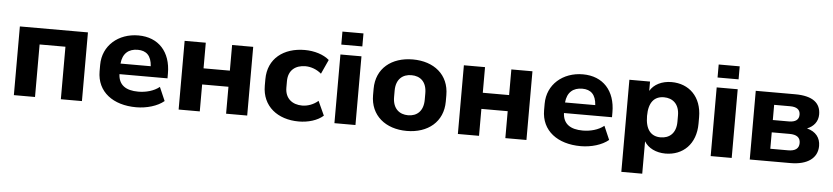

<svg xmlns="http://www.w3.org/2000/svg" viewBox="-49 -1018 6511 1501"><g transform="rotate(5 3206.5 -268.0)"><path d="M236.8 0V-412.1H439.5V0H605V-539.1H70.8V0Z M1031.2 11.2C1113.3 11.2 1198.2 -13.7 1249 -56.6L1202.6 -163.6C1158.7 -127.9 1095.7 -111.8 1036.6 -111.8C939.9 -111.8 882.8 -149.9 878.9 -235.4H1255.9V-273.9C1255.9 -442.4 1159.2 -549.8 1000.5 -549.8C843.8 -549.8 722.2 -446.3 722.2 -294.4V-244.6C722.2 -82 850.6 11.2 1031.2 11.2ZM1005.4 -437.5C1073.2 -437.5 1111.8 -400.4 1117.2 -318.4H879.9C887.2 -398.9 934.1 -437.5 1005.4 -437.5Z M1529.8 0V-211.4H1736.3V0H1901.9V-539.1H1736.3V-337.9H1529.8V-539.1H1363.8V0Z M2306.6 11.2C2378.9 11.2 2453.1 -9.8 2499 -51.3L2447.8 -163.1C2411.6 -131.3 2364.7 -115.2 2322.8 -115.2C2245.6 -115.2 2188 -159.2 2188 -244.1V-294.9C2188 -381.8 2245.1 -423.8 2322.8 -423.8C2365.7 -423.8 2412.6 -406.7 2447.8 -376L2499 -488.3C2454.1 -527.3 2382.3 -549.8 2306.2 -549.8C2142.1 -549.8 2018.6 -459 2018.6 -294.9V-244.6C2018.6 -82.5 2142.1 11.2 2306.6 11.2Z M2751.5 -616.7V-718.8H2586.4V-616.7ZM2751.5 0V-539.1H2586.4V0Z M3154.3 11.2C3320.3 11.2 3439 -85 3439 -244.6V-294.4C3439 -455.1 3320.3 -549.8 3154.3 -549.8C2987.8 -549.8 2868.2 -455.1 2868.2 -294.4V-244.6C2868.2 -85 2987.8 11.2 3154.3 11.2ZM3154.3 -111.8C3086.4 -111.8 3033.2 -153.3 3033.2 -244.6V-294.4C3033.2 -386.2 3086.4 -426.3 3154.3 -426.3C3222.7 -426.3 3273.9 -385.7 3273.9 -294.4V-244.6C3273.9 -153.8 3222.7 -111.8 3154.3 -111.8Z M3721.2 0V-211.4H3927.7V0H4093.3V-539.1H3927.7V-337.9H3721.2V-539.1H3555.2V0Z M4519.5 11.2C4601.6 11.2 4686.5 -13.7 4737.3 -56.6L4690.9 -163.6C4647 -127.9 4584 -111.8 4524.9 -111.8C4428.2 -111.8 4371.1 -149.9 4367.2 -235.4H4744.1V-273.9C4744.1 -442.4 4647.5 -549.8 4488.8 -549.8C4332 -549.8 4210.4 -446.3 4210.4 -294.4V-244.6C4210.4 -82 4338.9 11.2 4519.5 11.2ZM4493.7 -437.5C4561.5 -437.5 4600.1 -400.4 4605.5 -318.4H4368.2C4375.5 -398.9 4422.4 -437.5 4493.7 -437.5Z M5018.1 183.6V-70.3C5048.3 -19.5 5110.8 11.2 5184.6 11.2C5321.3 11.2 5422.4 -83.5 5422.4 -244.6V-294.4C5422.4 -456.1 5321.3 -549.8 5184.6 -549.8C5109.4 -549.8 5046.4 -518.6 5016.1 -465.8V-539.1H4854V183.6ZM5135.7 -111.8C5061.5 -111.8 5016.1 -161.6 5016.1 -269.5C5016.1 -377.9 5061.5 -426.3 5135.7 -426.3C5203.6 -426.3 5256.8 -384.3 5256.8 -294.4V-244.6C5256.8 -153.3 5203.6 -111.8 5135.7 -111.8Z M5704.1 -616.7V-718.8H5539.1V-616.7ZM5704.1 0V-539.1H5539.1V0Z M6164.6 0C6299.8 0 6376.5 -58.1 6376.5 -152.8C6376.5 -216.8 6340.3 -263.2 6270.5 -281.2C6323.2 -301.8 6355.5 -343.3 6355.5 -398.4C6355.5 -486.3 6295.4 -539.1 6154.8 -539.1H5845.7V0ZM5998.5 -226.6H6138.2C6193.4 -226.6 6223.1 -206.5 6223.1 -162.1C6223.1 -118.7 6193.4 -97.7 6138.2 -97.7H5998.5ZM5998.5 -442.4H6123.5C6176.3 -442.4 6203.1 -422.4 6203.1 -382.8C6203.1 -343.3 6176.3 -323.2 6123.5 -323.2H5998.5Z"/></g></svg>

Font: Winston ExtraBold
Style: Regular
Weight: 800
Designer: Vernon Adams, Kim Jin-seong, David Berlow, Cristiano Sobral
Foundry: The Winston Project Authors
Version: Version 3.004